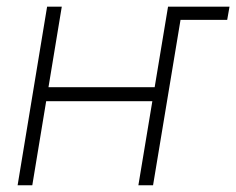

<svg xmlns="http://www.w3.org/2000/svg" viewBox="-20 -549 700 569"><path d="M491.2 -490.2 498 -529.3H660.2L653.3 -490.2ZM452.1 -290.5 444.8 -249H105L111.8 -290.5ZM163.1 -529.3 75.7 0H32.2L119.6 -529.3ZM521.5 -529.3 433.6 0H390.1L478 -529.3Z"/></svg>

Font: Inter 24pt ExtraLight
Style: Italic
Weight: 250
Italic angle: -9.3988°
Version: Version 4.001;git-66647c0bb